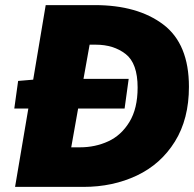

<svg xmlns="http://www.w3.org/2000/svg" viewBox="-20 -732 760 752"><path d="M51 -415 110 -420 159 -712H351Q519 -712 619.5 -636Q720 -560 720 -392Q720 -266 665 -177.5Q610 -89 516 -44.5Q422 0 307 0H39L91 -307H36ZM519 -389Q519 -484 472 -520.5Q425 -557 355 -557H331L307 -423H484L468 -307H286L259 -155H293Q353 -155 404 -178.5Q455 -202 487 -254.5Q519 -307 519 -389Z"/></svg>

Font: Nebula Sans Black
Style: Regular
Weight: 900
Italic angle: -9°
Designer: Paul D. Hunt for Adobe (as Source Sans)
Foundry: Nebula Entertainment & Broadcasting LLC
Version: Version 1.010